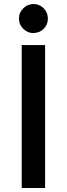

<svg xmlns="http://www.w3.org/2000/svg" viewBox="-20 -934 332 954"><path d="M87.9 -710Q102.5 -710 146.5 -710Q160.2 -710 204.1 -710Q204.1 -532.2 204.1 0Q174.8 0 87.9 0Q87.9 -177.7 87.9 -710ZM146.5 -769.5Q117.2 -769.5 95.7 -791Q74.2 -811.5 74.2 -841.8Q74.2 -872.1 95.7 -892.6Q117.2 -914.1 146.5 -914.1Q175.8 -914.1 197.3 -892.6Q217.8 -872.1 217.8 -841.8Q217.8 -811.5 197.3 -791Q177.7 -771.5 151.4 -770.5Q148.4 -769.5 146.5 -769.5Z"/></svg>

Font: SSportsD
Style: Medium
Weight: 400
Designer: Swiss Typefaces
Version: Version 1.000